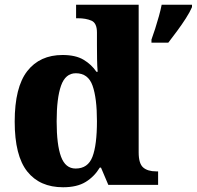

<svg xmlns="http://www.w3.org/2000/svg" viewBox="-20 -780 830 810"><path d="M619 -613Q626 -632 634.5 -658.5Q643 -685 650.5 -712Q658 -739 662 -760H790V-750Q781 -729 764 -702.5Q747 -676 727 -649Q707 -622 690 -600H619ZM246 10Q148 10 95 -56.5Q42 -123 42 -267Q42 -412 95 -480Q148 -548 244 -548Q299 -548 332.5 -528Q366 -508 387 -477H392Q390 -500 389.5 -531Q389 -562 389 -591V-643Q389 -683 365.5 -693Q342 -703 309 -703H301V-760H565V-137Q565 -90 584 -73.5Q603 -57 639 -57H647V0H437L406 -73H401Q378 -35 341.5 -12.5Q305 10 246 10ZM299 -69Q351 -69 370 -118.5Q389 -168 389 -269Q389 -366 370.5 -418.5Q352 -471 300 -471Q256 -471 237.5 -418.5Q219 -366 219 -268Q219 -169 237.5 -119Q256 -69 299 -69Z"/></svg>

Font: Noto Serif ExtraBold
Style: Regular
Weight: 800
Designer: Monotype Design Team
Foundry: Monotype Imaging Inc.
Version: Version 2.014